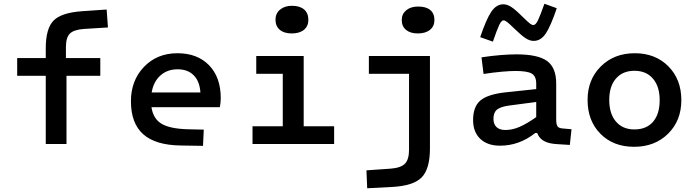

<svg xmlns="http://www.w3.org/2000/svg" viewBox="-20 -771 3724 1028"><path d="M225 -365H72V-460H225V-512Q225 -618 266.5 -660.5Q308 -703 419 -711L551 -720L558 -624L429 -616Q375 -612 354 -591Q333 -570 333 -519V-460H517V-365H336V0H225Z M983 -79 1071 -77 1067 10 947 8Q812 6 746.5 -52.5Q681 -111 681 -229Q681 -340 751 -413Q821 -486 930 -486Q1037 -486 1099.5 -421.5Q1162 -357 1162 -245Q1162 -232 1160.5 -219.5Q1159 -207 1157 -197H791Q800 -136 844 -109Q888 -82 983 -79ZM931 -400Q876 -400 839 -367Q802 -334 792 -276H1053Q1049 -336 1017 -368Q985 -400 931 -400Z M1631 -665Q1631 -631 1607.5 -611.5Q1584 -592 1542 -592Q1501 -592 1478 -611.5Q1455 -631 1455 -666Q1455 -699 1479.5 -719.5Q1504 -740 1543 -740Q1585 -740 1608 -720.5Q1631 -701 1631 -665ZM1332 0V-95H1494V-376H1352V-471H1606V-95H1769V0Z M2306 -664Q2306 -630 2282 -611Q2258 -592 2217 -592Q2177 -592 2154 -611Q2131 -630 2131 -664Q2131 -696 2155 -716Q2179 -736 2219 -736Q2261 -736 2283.5 -717.5Q2306 -699 2306 -664ZM2282 -471V24Q2282 133 2238 178.5Q2194 224 2079 230L1946 237L1942 141L2071 132Q2126 128 2148 105.5Q2170 83 2170 31V-376H1955V-471Z M2958 -324V-131Q2958 -104 2965.5 -94Q2973 -84 2995 -83L3040 -79L3031 5L2968 1Q2920 -1 2893.5 -15.5Q2867 -30 2856 -59H2846Q2803 -25 2756 -8Q2709 9 2657 9Q2590 9 2551.5 -27.5Q2513 -64 2513 -128Q2513 -199 2551 -232Q2589 -265 2681 -276L2851 -294V-323Q2851 -363 2827 -377Q2803 -391 2740 -391Q2711 -391 2666 -387Q2621 -383 2569 -375L2558 -464Q2610 -472 2658.5 -476Q2707 -480 2745 -480Q2860 -480 2909 -444.5Q2958 -409 2958 -324ZM2622 -135Q2622 -106 2638.5 -90.5Q2655 -75 2686 -75Q2723 -75 2761.5 -91.5Q2800 -108 2851 -144V-225L2707 -206Q2661 -200 2641.5 -184.5Q2622 -169 2622 -135ZM2837 -552Q2816 -552 2794 -566.5Q2772 -581 2737 -615Q2708 -643 2696 -652.5Q2684 -662 2676 -662Q2665 -662 2653.5 -638.5Q2642 -615 2619 -548L2551 -572Q2583 -667 2610 -707.5Q2637 -748 2675 -748Q2695 -748 2717 -734Q2739 -720 2775 -684Q2809 -651 2818.5 -644Q2828 -637 2836 -637Q2848 -637 2860 -661.5Q2872 -686 2895 -751L2961 -727Q2929 -632 2902.5 -592Q2876 -552 2837 -552Z M3628 -235Q3628 -125 3557 -55Q3486 15 3375 15Q3264 15 3195 -54.5Q3126 -124 3126 -236Q3126 -345 3197 -415.5Q3268 -486 3379 -486Q3489 -486 3558.5 -416Q3628 -346 3628 -235ZM3242 -236Q3242 -162 3278 -120Q3314 -78 3377 -78Q3441 -78 3476.5 -119Q3512 -160 3512 -235Q3512 -308 3476 -350Q3440 -392 3377 -392Q3314 -392 3278 -350.5Q3242 -309 3242 -236Z"/></svg>

Font: Intel One Mono Medium
Style: Regular
Weight: 500
Monospace: yes
Designer: Fred Shallcrass
Foundry: Frere-Jones Type LLC
Version: Version 1.400;hotconv 1.1.0;makeotfexe 2.6.0;FJTRelease1.4